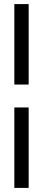

<svg xmlns="http://www.w3.org/2000/svg" viewBox="-20 -728 210 938"><path d="M50 -203V190H120V-203ZM50 -708V-315H120V-708Z"/></svg>

Font: Sakbunderan
Style: Regular
Weight: 400
Version: Version 1.00